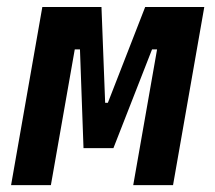

<svg xmlns="http://www.w3.org/2000/svg" viewBox="-20 -538 626 558"><path d="M12.2 0 103 -517.6H274.9L285.6 -239.3H293.5L401.9 -517.6H573.7L482.9 0H367.2L436.5 -394.5H421.9L309.6 -107.4H222.7L212.4 -394.5H197.3L127.9 0Z"/></svg>

Font: Cascadia Code PL SemiBold
Style: Italic
Weight: 600
Italic angle: -10°
Monospace: yes
Designer: Aaron Bell
Foundry: Saja Typeworks
Version: Version 2404.023; ttfautohint (v1.8.4)